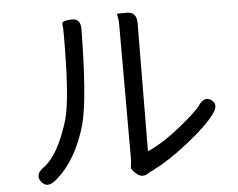

<svg xmlns="http://www.w3.org/2000/svg" viewBox="-53 -814 1106 894"><g transform="rotate(-5 500.0 -367.0)"><path d="M172 -1Q131 33 105 -1Q79 -35 122 -66Q192 -116 240 -272Q270 -366 270 -674Q270 -710 267.5 -724.5Q265 -739 310 -741Q355 -744 354 -691Q350 -365 319 -250Q273 -85 172 -1ZM607 3Q577 23 551 1Q524 -21 527.5 -35Q531 -49 531 -77V-676Q531 -710 530 -719Q525 -747 525 -748.5Q525 -750 571 -750Q617 -750 617 -698L613 -104Q613 -99 618 -101Q688 -133 765 -195Q851 -265 867 -289Q897 -333 928 -310Q960 -288 929 -246Q891 -193 793 -116Q704 -46 633 -11Q611 0 607 3Z"/></g></svg>

Font: Resource Han Rounded JP
Style: Regular
Weight: 400
Designer: Cyano Hao (round all glyphs); Ryoko NISHIZUKA 西塚涼子 (kana, bopomofo & ideographs); Paul D. Hunt (Latin, Greek & Cyrillic)
Foundry: Cyano Hao
Version: 0.990